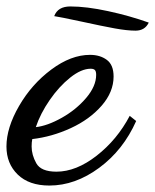

<svg xmlns="http://www.w3.org/2000/svg" viewBox="-37 -531 481 595"><path d="M-17 -77Q-17 -135 22 -202.5Q61 -270 122 -315.5Q183 -361 242 -361Q273 -361 294 -345.5Q315 -330 315 -294Q315 -246 278 -203.5Q241 -161 182.5 -134Q124 -107 63 -100Q61 -90 61 -77Q61 -51 75.5 -25Q90 1 138 1Q199 1 262.5 -48.5Q326 -98 365 -172L385 -156Q345 -66 270.5 -11Q196 44 116 44Q53 44 18 10Q-17 -24 -17 -77ZM261 -299Q261 -310 257 -314Q253 -318 244 -318Q215 -318 180.5 -290.5Q146 -263 117 -221Q88 -179 74 -137Q110 -141 154.5 -166Q199 -191 230 -227.5Q261 -264 261 -299ZM216 -464Q146 -479 131 -481Q142 -511 181 -511Q231 -511 298 -496.5Q365 -482 424 -461Q412 -436 383 -436Q357 -436 318.5 -443Q280 -450 216 -464Z"/></svg>

Font: Dancing Script
Style: Bold
Weight: 700
Designer: Pablo Impallari
Foundry: Pablo Impallari
Version: Version 2.000